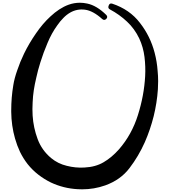

<svg xmlns="http://www.w3.org/2000/svg" viewBox="-20 -1454 1260 1428"><path d="M740.2 -1312.5Q671.9 -1374 612.3 -1381.8Q552.7 -1389.6 502 -1360.4Q474.6 -1344.7 451.2 -1320.3Q426.8 -1295.9 405.3 -1264.6Q364.3 -1208 334 -1135.7Q302.7 -1062.5 280.3 -990.2Q261.7 -931.6 250 -877Q237.3 -823.2 231.4 -783.2Q224.6 -739.3 222.7 -691.4Q219.7 -642.6 222.7 -593.8Q228.5 -503.9 259.8 -419.9Q291 -335.9 360.4 -278.3Q411.1 -236.3 476.6 -220.7Q542 -204.1 607.4 -208Q690.4 -211.9 750 -247.1Q810.5 -282.2 864.3 -342.8Q960 -452.1 1005.9 -598.6Q1051.8 -744.1 1059.6 -887.7Q1063.5 -958 1054.7 -1030.3Q1045.9 -1102.5 1015.6 -1168Q980.5 -1241.2 924.8 -1293Q869.1 -1345.7 797.9 -1383.8Q780.3 -1392.6 788.1 -1412.1Q794.9 -1432.6 814.5 -1426.8Q944.3 -1383.8 1020.5 -1284.2Q1097.7 -1185.5 1129.9 -1062.5Q1147.5 -996.1 1152.3 -926.8Q1156.2 -888.7 1156.2 -850.6Q1156.2 -820.3 1154.3 -790Q1147.5 -689.5 1123 -589.8Q1097.7 -489.3 1057.6 -397.5Q1010.7 -292 943.4 -204.1Q877 -116.2 762.7 -75.2Q679.7 -45.9 590.8 -45.9Q574.2 -45.9 557.6 -46.9Q452.1 -52.7 358.4 -96.7Q308.6 -121.1 264.6 -155.3Q220.7 -189.5 185.5 -233.4Q152.3 -276.4 128.9 -324.2Q106.4 -372.1 91.8 -423.8Q64.5 -519.5 63.5 -622.1Q63.5 -627.9 63.5 -632.8Q63.5 -729.5 79.1 -821.3Q86.9 -871.1 108.4 -931.6Q128.9 -993.2 159.2 -1055.7Q196.3 -1131.8 247.1 -1205.1Q296.9 -1278.3 355.5 -1332Q386.7 -1361.3 420.9 -1383.8Q455.1 -1406.2 490.2 -1418.9Q531.2 -1433.6 574.2 -1433.6Q600.6 -1433.6 627.9 -1427.7Q699.2 -1413.1 770.5 -1342.8Q784.2 -1328.1 770.5 -1313.5Q755.9 -1298.8 740.2 -1312.5Z"/></svg>

Font: Digory Doodles
Style: Regular
Weight: 400
Designer: Holds Worth Design
Version: Version 1.0